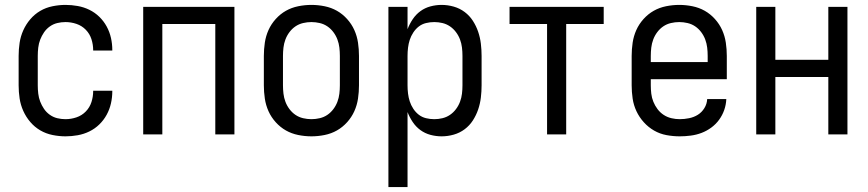

<svg xmlns="http://www.w3.org/2000/svg" viewBox="-20 -548 3540 783"><path d="M247 8Q221 8 194 2.5Q167 -3 144 -16.5Q121 -30 103.5 -50.5Q86 -71 75 -95.5Q64 -120 60 -146.5Q56 -173 56 -200V-320Q56 -347 60 -373.5Q64 -400 75 -424.5Q86 -449 103.5 -469.5Q121 -490 144 -503.5Q167 -517 194 -522.5Q221 -528 247 -528Q272 -528 297 -523.5Q322 -519 344.5 -508Q367 -497 385 -479.5Q403 -462 415 -440Q427 -418 432.5 -393.5Q438 -369 438 -344V-342H360V-343Q360 -366 353 -388Q346 -410 330 -426.5Q314 -443 292 -450.5Q270 -458 247 -458Q230 -458 213.5 -454Q197 -450 183 -440Q169 -430 159.5 -416Q150 -402 144 -386.5Q138 -371 136 -354Q134 -337 134 -320V-200Q134 -183 136 -166Q138 -149 144 -133.5Q150 -118 159.5 -104Q169 -90 183 -80Q197 -70 213.5 -66Q230 -62 247 -62Q270 -62 292 -69.5Q314 -77 330 -93.5Q346 -110 353 -132Q360 -154 360 -177V-178H438V-176Q438 -151 432.5 -126.5Q427 -102 415 -80Q403 -58 385 -40.5Q367 -23 344.5 -12Q322 -1 297 3.5Q272 8 247 8Z M564 0V-520H936V0H858V-450H642V0Z M1250 8Q1223 8 1196 2.5Q1169 -3 1146 -16Q1123 -29 1104.5 -49.5Q1086 -70 1075 -94.5Q1064 -119 1060 -146Q1056 -173 1056 -200V-320Q1056 -347 1060 -374Q1064 -401 1075 -425.5Q1086 -450 1104.5 -470.5Q1123 -491 1146 -504Q1169 -517 1196 -522.5Q1223 -528 1250 -528Q1277 -528 1304 -522.5Q1331 -517 1354 -504Q1377 -491 1395.5 -470.5Q1414 -450 1425 -425.5Q1436 -401 1440 -374Q1444 -347 1444 -320V-200Q1444 -173 1440 -146Q1436 -119 1425 -94.5Q1414 -70 1395.5 -49.5Q1377 -29 1354 -16Q1331 -3 1304 2.5Q1277 8 1250 8ZM1250 -62Q1267 -62 1284 -66Q1301 -70 1315 -79.5Q1329 -89 1339.5 -103Q1350 -117 1356 -133Q1362 -149 1364 -166Q1366 -183 1366 -200V-320Q1366 -337 1364 -354Q1362 -371 1356 -387Q1350 -403 1339.5 -417Q1329 -431 1315 -440.5Q1301 -450 1284 -454Q1267 -458 1250 -458Q1233 -458 1216 -454Q1199 -450 1185 -440.5Q1171 -431 1160.5 -417Q1150 -403 1144 -387Q1138 -371 1136 -354Q1134 -337 1134 -320V-200Q1134 -183 1136 -166Q1138 -149 1144 -133Q1150 -117 1160.5 -103Q1171 -89 1185 -79.5Q1199 -70 1216 -66Q1233 -62 1250 -62Z M1564 215V-520H1642V-429Q1650 -450 1663 -469.5Q1676 -489 1694.5 -502.5Q1713 -516 1735.5 -522Q1758 -528 1781 -528Q1806 -528 1830.5 -521Q1855 -514 1875 -499Q1895 -484 1908.5 -463Q1922 -442 1930 -418.5Q1938 -395 1941 -370Q1944 -345 1944 -320V-200Q1944 -175 1941 -150Q1938 -125 1930 -101.5Q1922 -78 1908.5 -57Q1895 -36 1875 -21Q1855 -6 1830.5 1Q1806 8 1781 8Q1758 8 1735.5 2Q1713 -4 1694.5 -17.5Q1676 -31 1663 -50.5Q1650 -70 1642 -91V215ZM1751 -62Q1768 -62 1784.5 -66Q1801 -70 1815 -79.5Q1829 -89 1839.5 -103Q1850 -117 1856 -133Q1862 -149 1864 -166Q1866 -183 1866 -200V-320Q1866 -337 1864 -354Q1862 -371 1856 -387Q1850 -403 1839.5 -417Q1829 -431 1815 -440.5Q1801 -450 1784.5 -454Q1768 -458 1751 -458Q1734 -458 1717.5 -454Q1701 -450 1688 -440Q1675 -430 1665.5 -415.5Q1656 -401 1651 -385.5Q1646 -370 1644 -353.5Q1642 -337 1642 -320V-200Q1642 -183 1644 -166.5Q1646 -150 1651 -134.5Q1656 -119 1665.5 -104.5Q1675 -90 1688 -80Q1701 -70 1717.5 -66Q1734 -62 1751 -62Z M2211 0V-450H2058V-520H2442V-450H2289V0Z M2752 8Q2725 8 2698 3Q2671 -2 2647.5 -15.5Q2624 -29 2605.5 -49.5Q2587 -70 2575.5 -94.5Q2564 -119 2560 -146Q2556 -173 2556 -200V-320Q2556 -347 2560 -374Q2564 -401 2575 -425.5Q2586 -450 2604.5 -470.5Q2623 -491 2646 -504Q2669 -517 2696 -522.5Q2723 -528 2750 -528Q2777 -528 2804 -522.5Q2831 -517 2854 -504Q2877 -491 2895.5 -470.5Q2914 -450 2925 -425.5Q2936 -401 2940 -374Q2944 -347 2944 -320V-225H2634V-200Q2634 -183 2636 -166Q2638 -149 2644.5 -133Q2651 -117 2661.5 -103Q2672 -89 2686.5 -79.5Q2701 -70 2718 -66Q2735 -62 2752 -62Q2771 -62 2790.5 -66Q2810 -70 2826 -80Q2842 -90 2852.5 -107Q2863 -124 2864 -144H2942Q2941 -121 2933.5 -99.5Q2926 -78 2912.5 -59.5Q2899 -41 2880.5 -27.5Q2862 -14 2841 -6Q2820 2 2797 5Q2774 8 2752 8ZM2866 -295V-320Q2866 -337 2864 -354Q2862 -371 2856 -387Q2850 -403 2839.5 -417Q2829 -431 2815 -440.5Q2801 -450 2784 -454Q2767 -458 2750 -458Q2733 -458 2716 -454Q2699 -450 2685 -440.5Q2671 -431 2660.5 -417Q2650 -403 2644 -387Q2638 -371 2636 -354Q2634 -337 2634 -320V-295Z M3064 0V-520H3142V-304H3358V-520H3436V0H3358V-234H3142V0Z"/></svg>

Font: Iosevka Algr
Style: Regular
Weight: 400
Monospace: yes
Designer: Belleve Invis
Foundry: Belleve Invis
Version: Version 26.0.2; ttfautohint (v1.8.3)